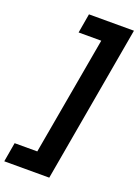

<svg xmlns="http://www.w3.org/2000/svg" viewBox="-201 -885 821 1139"><g transform="rotate(20 209.0 -315.5)"><path d="M438 -811 264 180H-20L1 58H144L276 -689H133L154 -811Z"/></g></svg>

Font: DM Sans 11pt Black
Style: Italic
Weight: 900
Italic angle: -10°
Version: Version 4.004;gftools[0.9.30]